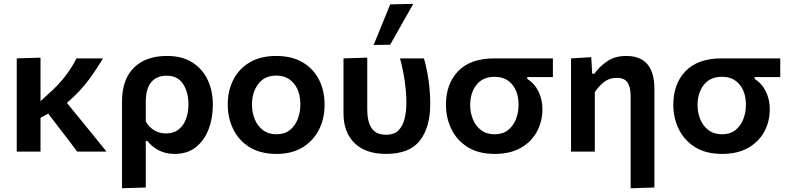

<svg xmlns="http://www.w3.org/2000/svg" viewBox="-20 -810 4217 1026"><path d="M69.5 0V-498L196.5 -502V-269.5L237.5 -307Q291 -353.5 328.8 -403Q366.5 -452.5 388.5 -498H530Q501.5 -448.5 457 -387Q412.5 -325.5 337.5 -260L409.5 -172Q441.5 -132.5 478 -88Q514 -43.5 549 0H392.5Q369 -31.5 346.5 -61Q323.5 -90.5 300 -121.5L237.5 -203L196.5 -180.5V0Z M632 196V-267Q632 -385.5 695.5 -448.2Q759 -511 872.5 -511Q953 -511 1007.5 -476.5Q1062 -442 1089.8 -383Q1117.5 -324 1117.5 -250Q1117.5 -180.5 1095.2 -120.8Q1073 -61 1027.5 -24.2Q982 12.5 913 12.5Q866 12.5 829.5 -6Q793 -24.5 767.5 -57H759V192ZM866.5 -97Q908.5 -97 935.2 -118.8Q962 -140.5 974.5 -175.8Q987 -211 987 -252Q987 -317.5 958.2 -361.5Q929.5 -405.5 870.5 -405.5Q817 -405.5 788 -370.8Q759 -336 759 -264V-161Q775.5 -131.5 803 -114.2Q830.5 -97 866.5 -97Z M1458 12.5Q1370 12.5 1312 -24.5Q1254 -61.5 1225.5 -121.5Q1197 -181.5 1197 -251Q1197 -325.5 1227 -384.2Q1257 -443 1314.8 -477Q1372.5 -511 1455.5 -511Q1540.5 -511 1598.2 -476.5Q1656 -442 1685.2 -383.2Q1714.5 -324.5 1714.5 -251Q1714.5 -176 1684.2 -116.5Q1654 -57 1596.5 -22.2Q1539 12.5 1458 12.5ZM1457.5 -92.5Q1500.5 -92.5 1528.8 -115Q1557 -137.5 1571 -173.8Q1585 -210 1585 -251Q1585 -322.5 1550 -364.2Q1515 -406 1457 -406Q1393.5 -406 1360 -361.2Q1326.5 -316.5 1326.5 -251Q1326.5 -210 1341 -173.8Q1355.5 -137.5 1384.8 -115Q1414 -92.5 1457.5 -92.5Z M2042.5 12.5Q1933.5 12.5 1874.5 -45.5Q1815.5 -103.5 1815.5 -204.5V-498L1942.5 -502V-224Q1942.5 -159.5 1966 -124.8Q1989.5 -90 2043.5 -90Q2086 -90 2109.2 -113.2Q2132.5 -136.5 2142 -175.5Q2151.5 -214.5 2151.5 -261Q2151.5 -319 2141.8 -383Q2132 -447 2117.5 -498H2245.5Q2261 -445 2270 -381.5Q2279 -318 2279 -253Q2279 -130 2223.8 -58.8Q2168.5 12.5 2042.5 12.5ZM1976.5 -569.5Q1998.5 -624 2021 -678.5Q2043 -732.5 2065 -786.5L2188.5 -789.5Q2156.5 -733.5 2126 -679Q2095.5 -624.5 2065 -571Z M2624 12.5Q2536.5 12.5 2478.5 -24.2Q2420.5 -61 2391.8 -120.8Q2363 -180.5 2363 -250Q2363 -362 2428.5 -430Q2494 -498 2621 -498H2934.5V-398H2797.5V-388.5Q2837.5 -363 2858 -320.2Q2878.5 -277.5 2878.5 -227Q2878.5 -159.5 2848.5 -105.2Q2818.5 -51 2761.8 -19.2Q2705 12.5 2624 12.5ZM2623.5 -92.5Q2666.5 -92.5 2694.8 -114.8Q2723 -137 2737 -173Q2751 -209 2751 -249.5Q2751 -317.5 2717 -358.5Q2683 -399.5 2623 -399.5Q2559.5 -399.5 2526 -356.5Q2492.5 -313.5 2492.5 -248.5Q2492.5 -208 2507 -172.5Q2521.5 -137 2550.8 -114.8Q2580 -92.5 2623.5 -92.5Z M3350 196V-295Q3350 -344 3333.5 -369Q3317 -394 3275 -394Q3236.5 -394 3208 -371.8Q3179.5 -349.5 3158.5 -317.5V0H3031.5V-498L3139.5 -504.5L3144.5 -416H3156Q3181 -452 3223 -481.5Q3265 -511 3327 -511Q3477 -511 3477 -334V192Z M3839 12.5Q3751.5 12.5 3693.5 -24.2Q3635.5 -61 3606.8 -120.8Q3578 -180.5 3578 -250Q3578 -362 3643.5 -430Q3709 -498 3836 -498H4149.5V-398H4012.5V-388.5Q4052.5 -363 4073 -320.2Q4093.5 -277.5 4093.5 -227Q4093.5 -159.5 4063.5 -105.2Q4033.5 -51 3976.8 -19.2Q3920 12.5 3839 12.5ZM3838.5 -92.5Q3881.5 -92.5 3909.8 -114.8Q3938 -137 3952 -173Q3966 -209 3966 -249.5Q3966 -317.5 3932 -358.5Q3898 -399.5 3838 -399.5Q3774.5 -399.5 3741 -356.5Q3707.5 -313.5 3707.5 -248.5Q3707.5 -208 3722 -172.5Q3736.5 -137 3765.8 -114.8Q3795 -92.5 3838.5 -92.5Z"/></svg>

Font: Heraclito SemiBold
Style: Regular
Weight: 600
Designer: Kostas Bartsokas (font) & Cristiano Sobral (main changes)
Foundry: Kostas Bartsokas (font) & Cristiano Sobral (main changes)
Version: Version 1.00;July 8, 2020;FontCreator 13.0.0.2655 64-bit